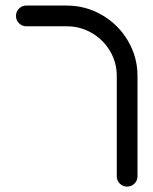

<svg xmlns="http://www.w3.org/2000/svg" viewBox="-20 -539 565 707"><path d="M448.1 148.1Q432.2 148.1 421.1 137Q410 125.9 410 110V-259.3Q410 -308.9 385.2 -350.9Q360.4 -393 318 -417.6Q275.6 -442.2 225.6 -442.2H77Q61.1 -442.2 50 -453.3Q38.9 -464.4 38.9 -480.4Q38.9 -496.3 50 -507.4Q61.1 -518.5 77 -518.5H225.6Q295.9 -518.5 355.9 -483.5Q415.9 -448.5 451.1 -388.9Q486.3 -329.3 486.3 -259.3V110Q486.3 125.9 475.2 137Q464.1 148.1 448.1 148.1Z"/></svg>

Font: 26F Galaxy Hebrew
Style: Bold
Weight: 700
Designer: C₂₉H₂₅N₃O₅
Version: Version 1.000